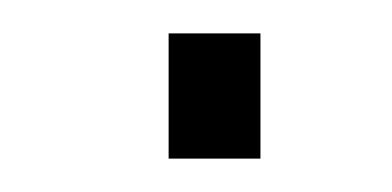

<svg xmlns="http://www.w3.org/2000/svg" viewBox="-20 -435 235 115"><path d="M81 -340V-415H136V-340Z"/></svg>

Font: Oswald ExtraLight
Style: Regular
Weight: 250
Designer: Vernon Adams
Foundry: Vernon Adams
Version: Version 4.100; ttfautohint (v1.8.1.43-b0c9)